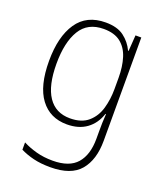

<svg xmlns="http://www.w3.org/2000/svg" viewBox="-143 -632 817 966"><g transform="rotate(20 265.5 -149.0)"><path d="M256 -539Q318 -539 354 -512Q390 -485 409 -444H412L418 -529H449V24Q449 126 400.5 183.5Q352 241 241 241Q190 241 151 231.5Q112 222 80 206V167Q113 184 153 195Q193 206 241 206Q330 206 370.5 159.5Q411 113 411 27V-12Q411 -36 411.5 -58Q412 -80 414 -106H411Q393 -51 351 -20.5Q309 10 246 10Q155 10 104 -58Q53 -126 53 -260Q53 -390 103.5 -464.5Q154 -539 256 -539ZM258 -505Q172 -505 132.5 -439.5Q93 -374 93 -260Q93 -143 133 -83.5Q173 -24 250 -24Q312 -24 347.5 -55Q383 -86 397 -135Q411 -184 411 -239V-299Q411 -359 396.5 -405.5Q382 -452 348.5 -478.5Q315 -505 258 -505Z"/></g></svg>

Font: Noto Sans Gujarati UI SemiCondensed ExtraLight
Style: Regular
Weight: 200
Width: 4
Designer: Jelle Bosma - Monotype Design Team, Universal Thirst
Foundry: Monotype Imaging Inc.
Version: Version 2.106; ttfautohint (v1.8.4.7-5d5b)